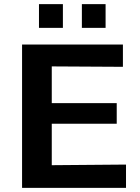

<svg xmlns="http://www.w3.org/2000/svg" viewBox="-20 -911 679 931"><path d="M169 -776V-891H285V-776ZM377 -776V-891H492V-776ZM87 0V-695H576V-587L231 -589V-411H546V-311H231V-110L591 -113V0Z"/></svg>

Font: Coval
Style: ExtraBold
Weight: 800
Foundry: Context Ltd
Version: Version 001.000